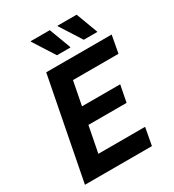

<svg xmlns="http://www.w3.org/2000/svg" viewBox="-218 -1059 1076 1184"><g transform="rotate(-30 320.0 -467.0)"><path d="M34 0 174 -720H317L177 0ZM132 0 156 -124H534L511 0ZM195 -309 218 -428H532L509 -309ZM248 -596 272 -720H640L617 -596ZM284 -778 187 -930V-934H323L380 -782V-778ZM475 -778 378 -930V-934H514L571 -782V-778Z"/></g></svg>

Font: Kufam SemiBold
Style: Italic
Weight: 600
Italic angle: -11°
Designer: Artur Schmal
Foundry: Original Type
Version: Version 1.301; ttfautohint (v1.8.3)